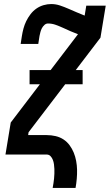

<svg xmlns="http://www.w3.org/2000/svg" viewBox="-20 -763 542 948"><path d="M240 165Q242 153 244 141.5Q246 130 247 118Q248 106 248.5 94.5Q249 83 248.5 71.5Q248 60 246.5 48.5Q245 37 241 26.5Q237 16 229.5 8Q222 0 210 0H7L33 -158L177 -347H126V-417H230L365 -594Q346 -601 328 -609Q310 -617 292.5 -625Q275 -633 256 -640Q237 -647 217 -647Q207 -647 199 -639.5Q191 -632 186.5 -623Q182 -614 179.5 -604.5Q177 -595 175 -585L169 -546H82L88 -585Q91 -604 96 -622.5Q101 -641 109.5 -658.5Q118 -676 130.5 -692.5Q143 -709 159.5 -720.5Q176 -732 195 -737.5Q214 -743 233 -743Q255 -743 276 -736Q297 -729 317.5 -720Q338 -711 358 -702.5Q378 -694 398 -686L406 -735H502L476 -577L354 -417H388V-347H302L121 -110L119 -96H210Q233 -96 254.5 -91Q276 -86 293.5 -74.5Q311 -63 323.5 -46Q336 -29 344 -9.5Q352 10 356 31.5Q360 53 360.5 75Q361 97 359 120Q357 143 353 165Z"/></svg>

Font: Iosevka Gothic
Style: Bold Italic
Weight: 700
Italic angle: -9°
Monospace: yes
Designer: Belleve Invis
Foundry: Belleve Invis
Version: Version 15.5.1; ttfautohint (v1.8.4)